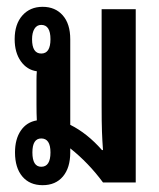

<svg xmlns="http://www.w3.org/2000/svg" viewBox="-20 -535 466 563"><path d="M105 8Q67 8 45.5 -17.5Q24 -43 24 -88Q24 -127 41 -152Q58 -177 88 -182Q87 -200 87 -229V-299Q87 -315 88 -326Q59 -330 41 -355.5Q23 -381 23 -420Q23 -464 45.5 -489.5Q68 -515 105 -515Q142 -515 164 -490Q186 -465 186 -420V-169Q236 -144 279 -95H282Q280 -122 279 -149Q278 -176 278 -225V-508H378V0H282Q240 -57 186 -100Q186 -94 186 -88Q186 -43 164.5 -17.5Q143 8 105 8ZM101 -378Q128 -378 128 -420Q128 -462 101 -462Q88 -462 81 -450.5Q74 -439 74 -420Q74 -378 101 -378ZM101 -46Q128 -46 128 -88Q128 -129 101 -129Q75 -129 75 -88Q75 -46 101 -46Z"/></svg>

Font: Noto Sans Thai Looped UI Condensed Medium
Style: Regular
Weight: 500
Width: 3
Designer: Cadson Demak Team
Foundry: Cadson Demak Co., Ltd.
Version: Version 1.000